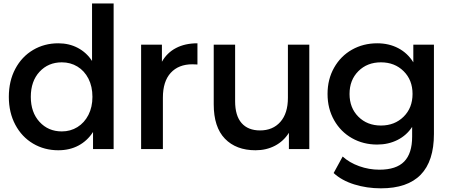

<svg xmlns="http://www.w3.org/2000/svg" viewBox="-20 -844 2554 1087"><path d="M623.3 0H506.7V-96.7Q474.4 -46.7 424.4 -20Q374.4 6.7 310 6.7Q231.1 6.7 167.2 -31.1Q103.3 -68.9 66.7 -137.8Q30 -206.7 30 -295.6Q30 -385.6 66.7 -454.4Q103.3 -523.3 167.2 -561.1Q231.1 -598.9 310 -598.9Q371.1 -598.9 420.6 -572.8Q470 -546.7 501.1 -498.9V-824.4H623.3ZM503.3 -295.6Q503.3 -354.4 480.6 -398.9Q457.8 -443.3 418.3 -467.2Q378.9 -491.1 330 -491.1Q253.3 -491.1 203.9 -437.8Q154.4 -384.4 154.4 -295.6Q154.4 -207.8 203.9 -153.9Q253.3 -100 330 -100Q378.9 -100 418.3 -124.4Q457.8 -148.9 480.6 -193.3Q503.3 -237.8 503.3 -295.6Z M1097.8 -598.9V-478.9L1068.9 -480Q991.1 -480 946.7 -431.7Q902.2 -383.3 902.2 -291.1V0H778.9V-591.1H896.7V-494.4Q925.6 -545.6 976.7 -572.2Q1027.8 -598.9 1097.8 -598.9Z M1731.1 0H1615.6V-92.2Q1585.6 -44.4 1536.7 -18.9Q1487.8 6.7 1426.7 6.7Q1316.7 6.7 1253.3 -58.9Q1190 -124.4 1190 -253.3V-591.1H1311.1V-271.1Q1311.1 -188.9 1347.8 -147.2Q1384.4 -105.6 1452.2 -105.6Q1524.4 -105.6 1567.2 -153.9Q1610 -202.2 1610 -290V-591.1H1731.1Z M2136.7 222.2Q2056.7 222.2 1985.6 200Q1914.4 177.8 1868.9 135.6L1920 42.2Q1957.8 76.7 2013.3 96.7Q2068.9 116.7 2127.8 116.7Q2223.3 116.7 2268.3 70.6Q2313.3 24.4 2313.3 -70V-125.6Q2282.2 -77.8 2230.6 -51.7Q2178.9 -25.6 2115.6 -25.6Q2036.7 -25.6 1972.8 -61.7Q1908.9 -97.8 1871.7 -163.3Q1834.4 -228.9 1834.4 -312.2Q1834.4 -395.6 1871.7 -461.1Q1908.9 -526.7 1972.8 -562.8Q2036.7 -598.9 2115.6 -598.9Q2182.2 -598.9 2235 -571.1Q2287.8 -543.3 2320 -491.1V-591.1H2436.7V-85.6Q2436.7 222.2 2136.7 222.2ZM2315.6 -312.2Q2315.6 -391.1 2265 -441.1Q2214.4 -491.1 2136.7 -491.1Q2058.9 -491.1 2008.9 -441.1Q1958.9 -391.1 1958.9 -312.2Q1958.9 -233.3 2008.9 -183.3Q2058.9 -133.3 2136.7 -133.3Q2214.4 -133.3 2265 -183.3Q2315.6 -233.3 2315.6 -312.2Z"/></svg>

Font: Paperlogy 6 SemiBold
Style: Regular
Weight: 600
Designer: redesigned by Lee Juim, glyphs from Gmarket Sans & Montserrat
Foundry: PT&
Version: Version 1.001